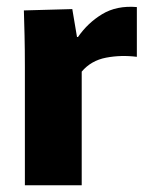

<svg xmlns="http://www.w3.org/2000/svg" viewBox="-20 -551 445 571"><path d="M54 0V-351Q54 -407 53 -446Q52 -485 51 -520L195 -524L209 -441H212Q241 -483 284 -509Q327 -535 387 -530V-382Q340 -388 295.5 -379.5Q251 -371 223 -338V0Z"/></svg>

Font: Murecho Thin
Style: Bold
Weight: 700
Version: Version 1.010